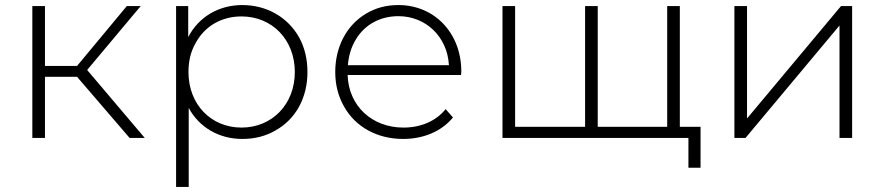

<svg xmlns="http://www.w3.org/2000/svg" viewBox="-20 -546 3501 760"><path d="M108 -522V0H158V-242H285L493 0H553L325 -269L537 -522H482L285 -285H158V-522Z M677 -522V194H727V-119C768 -42 847 4 939 4C988 4 1032 -7 1071 -30C1150 -74 1197 -158 1197 -261C1197 -312 1186 -358 1164 -398C1119 -478 1036 -526 939 -526C846 -526 766 -479 725 -399V-522ZM754 -375C790 -442 856 -481 936 -481C1056 -481 1147 -390 1147 -261C1147 -132 1056 -41 936 -41C816 -41 726 -132 726 -261C726 -304 735 -342 754 -375Z M1342 -124C1387 -44 1472 4 1576 4C1656 4 1728 -26 1773 -81L1744 -114C1705 -66 1645 -41 1577 -41C1453 -41 1360 -126 1356 -249H1805L1806 -263C1806 -416 1699 -526 1557 -526C1510 -526 1467 -515 1429 -492C1353 -447 1307 -362 1307 -261C1307 -210 1319 -164 1342 -124ZM1388 -389C1423 -448 1484 -482 1557 -482C1666 -482 1751 -400 1757 -288H1357C1360 -325 1370 -359 1388 -389Z M1969 0H2705V118H2753V-44H2671V-522H2621V-44H2346V-522H2296V-44H2019V-522H1969Z M2887 -522V0H2931L3303 -445V0H3353V-522H3309L2937 -77V-522Z"/></svg>

Font: Montserrat Light
Style: Regular
Weight: 300
Designer: Julieta Ulanovsky
Foundry: Julieta Ulanovsky
Version: Version 7.200